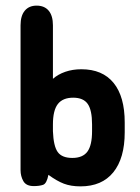

<svg xmlns="http://www.w3.org/2000/svg" viewBox="-20 -651 498 682"><path d="M168 -371V-561Q168 -595 153 -613Q138 -631 110 -631Q83 -631 68 -613Q53 -595 53 -561V-47Q53 -25 63 -7.5Q73 10 100 10Q120 10 133 5.5Q146 1 152 -30Q182 -8 207 1.5Q232 11 266 11Q342 11 382.5 -39Q423 -89 423 -181V-216Q423 -308 383.5 -356.5Q344 -405 269 -405Q238 -405 212 -396Q186 -387 168 -371ZM168 -185V-209Q168 -259 185.5 -281.5Q203 -304 240 -304Q276 -304 291.5 -282Q307 -260 307 -209V-185Q307 -135 290.5 -112.5Q274 -90 237 -90Q200 -90 185 -111Q170 -132 168 -185Z"/></svg>

Font: Beiruti
Style: Bold
Weight: 700
Designer: Arlette Boutros
Foundry: Boutros
Version: Version 1.41